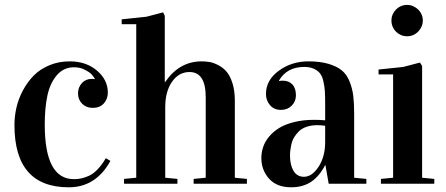

<svg xmlns="http://www.w3.org/2000/svg" viewBox="-20 -758 1840 792"><path d="M39.6 -242.2Q39.6 -278.3 47.9 -314.5Q56.2 -350.6 74.5 -385Q92.8 -419.4 118.9 -446Q145 -472.7 183.6 -488.8Q222.2 -504.9 267.6 -504.9Q335.4 -504.9 380.1 -466.8Q424.8 -428.7 424.8 -376Q424.8 -349.6 408.2 -331.3Q391.6 -313 362.8 -313Q335.9 -313 318.8 -330.1Q301.8 -347.2 301.8 -373Q301.8 -397.5 317.6 -415Q333.5 -432.6 358.4 -432.6Q361.8 -432.6 370.6 -431.6V-434.1Q364.7 -443.8 356.7 -452.4Q348.6 -460.9 329.1 -470.7Q309.6 -480.5 285.6 -480.5Q242.7 -480.5 214.8 -448.2Q187 -416 175.8 -365Q164.6 -314 164.6 -244.1Q164.6 -19 284.7 -19Q300.3 -19 313.7 -21.7Q327.1 -24.4 345.5 -32.2Q363.8 -40 381.8 -58.6Q399.9 -77.1 416.5 -105.5L435.5 -94.2Q375.5 14.6 263.7 14.6Q39.6 14.6 39.6 -242.2Z M481.9 -658.2V-678.2L584 -689L652.8 -707L659.7 -692.9V-419.9H661.6Q719.7 -504.9 812 -504.9Q829.6 -504.9 845.7 -502Q861.8 -499 881.3 -488.8Q900.9 -478.5 915 -461.9Q929.2 -445.3 939 -414.6Q948.7 -383.8 948.7 -342.8V-24.9L998.5 -20V0H778.8V-20L828.6 -24.9V-356.9Q828.6 -460.9 761.7 -460.9Q717.8 -460.9 689.7 -420.9Q661.6 -380.9 661.6 -315.9V-24.9L711.9 -20V0H491.7V-20L542 -24.9V-658.2Z M1058.1 -106Q1058.1 -129.9 1065.7 -152.1Q1073.2 -174.3 1090.3 -194.8Q1107.4 -215.3 1132.3 -230.5Q1157.2 -245.6 1194.1 -254.6Q1231 -263.7 1275.9 -263.7Q1299.8 -263.7 1321.3 -261.7V-329.1Q1321.3 -361.3 1320.1 -381.3Q1318.8 -401.4 1314 -422.6Q1309.1 -443.8 1300 -455.3Q1291 -466.8 1274.7 -474.4Q1258.3 -481.9 1234.9 -481.9Q1163.6 -481.9 1130.9 -425.8V-423.8Q1139.2 -425.3 1146 -425.3Q1171.4 -425.3 1186 -409.7Q1200.7 -394 1200.7 -364.7Q1200.7 -339.4 1183.1 -322Q1165.5 -304.7 1139.2 -304.7Q1110.4 -304.7 1093.8 -324.2Q1077.1 -343.8 1077.1 -370.1Q1077.1 -427.7 1130.1 -466.3Q1183.1 -504.9 1252 -504.9Q1300.8 -504.9 1335.2 -494.6Q1369.6 -484.4 1390.1 -467.5Q1410.6 -450.7 1422.1 -421.6Q1433.6 -392.6 1437.3 -362.3Q1440.9 -332 1440.9 -288.1V-24.9L1491.2 -20V0H1335.9L1322.3 -77.1H1321.3Q1297.4 -30.8 1263.4 -8.1Q1229.5 14.6 1181.2 14.6Q1121.6 14.6 1089.8 -21Q1058.1 -56.6 1058.1 -106ZM1176.3 -116.2Q1176.3 -77.1 1190.9 -53Q1205.6 -28.8 1233.9 -28.8Q1267.1 -28.8 1294.2 -70.3Q1321.3 -111.8 1321.3 -171.9V-239.3Q1301.8 -241.7 1289.6 -241.7Q1264.2 -241.7 1244.4 -234.9Q1224.6 -228 1212.9 -216.3Q1201.2 -204.6 1193.4 -191.7Q1185.5 -178.7 1182.1 -163.1Q1178.7 -147.5 1177.5 -137.2Q1176.3 -127 1176.3 -116.2Z M1541.5 -451.2V-471.2L1643.6 -481.9L1712.4 -500L1721.2 -485.8V-24.9L1771.5 -20V0H1551.3V-20L1601.6 -24.9V-451.2ZM1594.7 -673.3Q1594.7 -687 1599.9 -698.7Q1605 -710.4 1613.8 -719.2Q1622.6 -728 1634.3 -732.9Q1646 -737.8 1659.2 -737.8Q1672.4 -737.8 1684.1 -732.7Q1695.8 -727.5 1704.8 -718.8Q1713.9 -710 1719 -698.2Q1724.1 -686.5 1724.1 -673.3Q1724.1 -660.2 1719 -648.4Q1713.9 -636.7 1705.1 -627.7Q1696.3 -618.7 1684.6 -613.5Q1672.9 -608.4 1659.2 -608.4Q1645.5 -608.4 1633.8 -613.5Q1622.1 -618.7 1613.3 -627.4Q1604.5 -636.2 1599.6 -647.9Q1594.7 -659.7 1594.7 -673.3Z"/></svg>

Font: Vidaloka 
Style: Regular
Weight: 400
Designer: Cyreal (www.cyreal.org)
Foundry: Cyreal (www.cyreal.org)
Version: Version 1.011